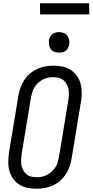

<svg xmlns="http://www.w3.org/2000/svg" viewBox="-20 -1144 565 1172"><path d="M203 8Q175 8 147.5 2.5Q120 -3 97.5 -17.5Q75 -32 59.5 -54Q44 -76 37 -102.5Q30 -129 30.5 -157.5Q31 -186 35 -214L92 -559Q96 -584 105 -608.5Q114 -633 128 -655Q142 -677 162.5 -694.5Q183 -712 206.5 -723Q230 -734 255.5 -738.5Q281 -743 306 -743Q334 -743 361.5 -737.5Q389 -732 411.5 -717.5Q434 -703 449.5 -681Q465 -659 472 -632.5Q479 -606 479 -577.5Q479 -549 474 -521L417 -176Q413 -151 404.5 -126.5Q396 -102 381.5 -80Q367 -58 347 -40.5Q327 -23 303 -12Q279 -1 253.5 3.5Q228 8 203 8ZM204 -62Q221 -62 237 -65.5Q253 -69 268.5 -77Q284 -85 297 -97.5Q310 -110 319 -124.5Q328 -139 332.5 -155Q337 -171 340 -187L397 -532Q400 -549 400.5 -566.5Q401 -584 398 -600Q395 -616 387 -630.5Q379 -645 367 -655Q355 -665 338.5 -669Q322 -673 305 -673Q288 -673 272 -669.5Q256 -666 240.5 -658Q225 -650 212 -637.5Q199 -625 190 -610.5Q181 -596 176.5 -580Q172 -564 169 -548L112 -203Q110 -186 109 -168.5Q108 -151 111 -135Q114 -119 122 -104.5Q130 -90 142 -80Q154 -70 170.5 -66Q187 -62 204 -62ZM340 -823Q325 -823 311.5 -828Q298 -833 290 -844.5Q282 -856 279.5 -870.5Q277 -885 279 -900Q281 -910 286.5 -920Q292 -930 300.5 -936.5Q309 -943 319.5 -945.5Q330 -948 341 -948Q356 -948 369.5 -942.5Q383 -937 391 -925.5Q399 -914 402 -899.5Q405 -885 402 -870Q400 -860 394.5 -850Q389 -840 380.5 -833.5Q372 -827 361.5 -825Q351 -823 340 -823ZM225 -1056 224 -1124H524L525 -1056Z"/></svg>

Font: Iosevka Curly
Style: Italic
Weight: 400
Italic angle: -9°
Monospace: yes
Designer: Belleve Invis
Foundry: Belleve Invis
Version: Version 22.1.2; ttfautohint (v1.8.4)